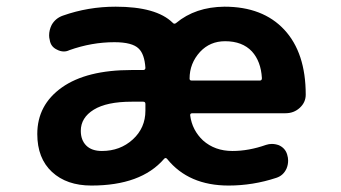

<svg xmlns="http://www.w3.org/2000/svg" viewBox="-20 -577 1040 586"><path d="M226.6 -177.7Q226.6 -149.4 243.2 -132.8Q259.8 -116.2 291 -116.2Q346.7 -116.2 385.3 -151.4Q423.8 -186.5 423.8 -239.3V-259.8Q423.8 -266.6 417 -266.6H381.8Q305.7 -266.6 266.1 -242.2Q226.6 -217.8 226.6 -177.7ZM567.4 -231.4Q559.6 -231.4 560.5 -224.6Q566.4 -179.7 599.6 -148.4Q635.7 -116.2 689.5 -116.2Q739.3 -116.2 792 -134.8Q800.8 -137.7 809.6 -137.7Q820.3 -137.7 831.1 -133.8Q850.6 -125 856.4 -105.5Q859.4 -95.7 859.4 -86.9Q859.4 -74.2 854.5 -62.5Q844.7 -41 823.2 -34.2Q752 -10.7 677.7 -10.7Q555.7 -10.7 490.2 -91.8Q485.4 -97.7 480.5 -91.8Q410.2 -10.7 258.8 -10.7Q183.6 -10.7 138.7 -52.2Q93.8 -93.8 93.8 -168Q93.8 -256.8 168.9 -310.1Q244.1 -363.3 381.8 -363.3H417Q423.8 -363.3 423.8 -370.1Q420.9 -412.1 403.3 -428.7Q383.8 -448.2 329.1 -448.2Q259.8 -448.2 191.4 -423.8Q183.6 -419.9 174.8 -419.9Q164.1 -419.9 153.3 -425.8Q134.8 -434.6 131.8 -455.1Q129.9 -461.9 129.9 -468.8Q129.9 -485.4 137.7 -501Q149.4 -521.5 171.9 -529.3Q249 -556.6 333 -556.6Q457 -556.6 506.8 -507.8Q511.7 -502 517.6 -506.8Q576.2 -555.7 665 -556.6Q782.2 -556.6 847.7 -486.3Q913.1 -416 913.1 -288.1Q913.1 -264.6 895 -248Q877 -231.4 851.6 -231.4ZM558.6 -336.9Q558.6 -331.1 565.4 -331.1H772.5Q779.3 -331.1 779.3 -337.9Q779.3 -337.9 779.3 -338.9Q776.4 -389.6 749 -419.9Q719.7 -451.2 667 -451.2Q621.1 -451.2 590.8 -418.9Q558.6 -383.8 558.6 -336.9Z"/></svg>

Font: Gen Jyuu Gothic Monospace Bold
Style: Bold
Weight: 700
Designer: [Source Han Sans]
Ryoko NISHIZUKA  (kana & ideographs); Paul D. Hunt (Latin, Greek & Cyrillic); Wenlong ZHANG  (bopomofo
Version: Version 1.002.20150607